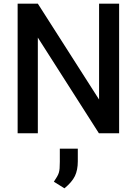

<svg xmlns="http://www.w3.org/2000/svg" viewBox="-20 -731 751 1053"><path d="M633.3 0H522.5L187.5 -524.9V0H76.7V-710.9H187.5L523.4 -185.1V-710.9H633.3ZM406.7 153.8Q406.7 201.2 390.9 234.4Q375 267.6 333.5 301.8L275.4 265.6Q286.1 249.5 292.7 238.3Q299.3 227.1 302.5 216.8Q305.7 206.5 306.9 192.6Q308.1 178.7 308.1 156.7V84.5H406.7Z"/></svg>

Font: Heebo Medium
Style: Regular
Weight: 500
Designer: Oded Ezer
Foundry: Ezer Type House
Version: Version 3.100